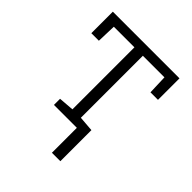

<svg xmlns="http://www.w3.org/2000/svg" viewBox="-196 -649 943 943"><g transform="rotate(45 276.0 -177.0)"><path d="M160.2 0V-42.5L239.7 -48.8V-479.5H96.7L93.3 -378.9H41V-528.3H503.9V-378.9H451.7L448.2 -479.5H298.3V-48.8L377.9 -42.5V0ZM319.3 173.3V-30.8H377.9V173.3Z"/></g></svg>

Font: Roboto Slab LO Light
Style: Regular
Weight: 300
Designer: Google
Version: Version 2.000